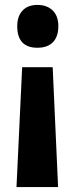

<svg xmlns="http://www.w3.org/2000/svg" viewBox="-20 -578 303 780"><path d="M217 -472Q217 -429 195 -406.5Q173 -384 132 -384Q50 -384 50 -472Q50 -512 71.5 -535Q93 -558 132 -558Q171 -558 194 -535.5Q217 -513 217 -472ZM70 -305H194L216 182H47Z"/></svg>

Font: Noto Sans Arabic ExtCond ExtBd
Style: Regular
Weight: 800
Width: 2
Designer: Monotype Design Team, Nadine Chahine, Nizar Qandah and Khaled Hosny
Foundry: Monotype Imaging Inc.
Version: Version 2.012; ttfautohint (v1.8.4.7-5d5b)